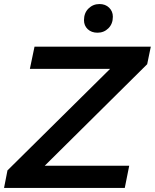

<svg xmlns="http://www.w3.org/2000/svg" viewBox="-34 -931 767 951"><path d="M-14 0 3 -87 561 -639 572 -590H114L137 -700H713L695 -613L138 -61L126 -110H606L584 0ZM449 -769Q419 -769 400.5 -786.5Q382 -804 382 -831Q382 -867 404.5 -889Q427 -911 459 -911Q488 -911 506.5 -893Q525 -875 525 -848Q525 -813 503 -791Q481 -769 449 -769Z"/></svg>

Font: MOST Montserrat SemiBold
Style: Italic
Weight: 600
Italic angle: -11.3°
Designer: Julieta Ulanovsky
Foundry: Julieta Ulanovsky
Version: Version 8.000;March 11, 2024;FontCreator 15.0.0.2926 64-bit